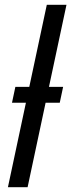

<svg xmlns="http://www.w3.org/2000/svg" viewBox="-20 -780 297 800"><path d="M13 0H95L170 -352H229L243 -418H184L257 -760H175L102 -418H44L30 -352H88Z"/></svg>

Font: Noto Sans Display SemiCondensed
Style: Italic
Weight: 400
Width: 4
Italic angle: -12°
Designer: Monotype Design Team
Foundry: Monotype Imaging Inc.
Version: Version 1.900